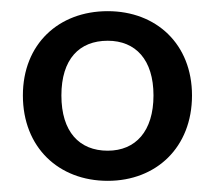

<svg xmlns="http://www.w3.org/2000/svg" viewBox="-20 -734 385 344"><path d="M173 -410C260 -410 324 -470 324 -563C324 -655 260 -714 173 -714C85 -714 21 -655 21 -563C21 -470 85 -410 173 -410ZM173 -464C122 -464 90 -498 90 -563C90 -628 122 -661 173 -661C223 -661 255 -627 255 -563C255 -499 223 -464 173 -464Z"/></svg>

Font: Nunito SemiBold
Style: Regular
Weight: 600
Designer: Vernon Adams
Foundry: Vernon Adams
Version: Version 3.602